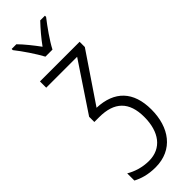

<svg xmlns="http://www.w3.org/2000/svg" viewBox="-327 -782 1041 1041"><g transform="rotate(-45 193.0 -262.0)"><path d="M305 -765H269C235 -729 206 -695 177 -655C149 -693 115 -736 86 -765H50V-756C82 -716 126 -651 150 -606H204C227 -651 273 -715 305 -756ZM338 -532H34V-484H271L87 -208V-168H124C240 -168 298 -112 298 4C298 118 244 191 148 191C95 191 50 175 16 155V210C48 227 90 241 148 241C283 241 354 139 354 3C354 -135 282 -209 150 -214L338 -492Z"/></g></svg>

Font: Noto Sans Display SemiCondensed Light
Style: Regular
Weight: 300
Width: 4
Designer: Monotype Design Team
Foundry: Monotype Imaging Inc.
Version: Version 1.900